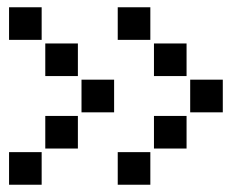

<svg xmlns="http://www.w3.org/2000/svg" viewBox="-20 -515 640 530"><path d="M6 -495Q5 -495 5 -495Q5 -495 5 -494V-406Q5 -405 5 -405Q5 -405 6 -405H94Q95 -405 95 -405Q95 -405 95 -406V-494Q95 -495 95 -495Q95 -495 94 -495ZM306 -495Q305 -495 305 -495Q305 -495 305 -494V-406Q305 -405 305 -405Q305 -405 306 -405H394Q395 -405 395 -405Q395 -405 395 -406V-494Q395 -495 395 -495Q395 -495 394 -495ZM106 -395Q105 -395 105 -395Q105 -395 105 -394V-306Q105 -305 105 -305Q105 -305 106 -305H194Q195 -305 195 -305Q195 -305 195 -306V-394Q195 -395 195 -395Q195 -395 194 -395ZM406 -395Q405 -395 405 -395Q405 -395 405 -394V-306Q405 -305 405 -305Q405 -305 406 -305H494Q495 -305 495 -305Q495 -305 495 -306V-394Q495 -395 495 -395Q495 -395 494 -395ZM206 -295Q205 -295 205 -295Q205 -295 205 -294V-206Q205 -205 205 -205Q205 -205 206 -205H294Q295 -205 295 -205Q295 -205 295 -206V-294Q295 -295 295 -295Q295 -295 294 -295ZM506 -295Q505 -295 505 -295Q505 -295 505 -294V-206Q505 -205 505 -205Q505 -205 506 -205H594Q595 -205 595 -205Q595 -205 595 -206V-294Q595 -295 595 -295Q595 -295 594 -295ZM106 -195Q105 -195 105 -195Q105 -195 105 -194V-106Q105 -105 105 -105Q105 -105 106 -105H194Q195 -105 195 -105Q195 -105 195 -106V-194Q195 -195 195 -195Q195 -195 194 -195ZM406 -195Q405 -195 405 -195Q405 -195 405 -194V-106Q405 -105 405 -105Q405 -105 406 -105H494Q495 -105 495 -105Q495 -105 495 -106V-194Q495 -195 495 -195Q495 -195 494 -195ZM6 -95Q5 -95 5 -95Q5 -95 5 -94V-6Q5 -5 5 -5Q5 -5 6 -5H94Q95 -5 95 -5Q95 -5 95 -6V-94Q95 -95 95 -95Q95 -95 94 -95ZM306 -95Q305 -95 305 -95Q305 -95 305 -94V-6Q305 -5 305 -5Q305 -5 306 -5H394Q395 -5 395 -5Q395 -5 395 -6V-94Q395 -95 395 -95Q395 -95 394 -95Z"/></svg>

Font: Doto Black
Style: Regular
Weight: 900
Monospace: yes
Version: Version 1.000